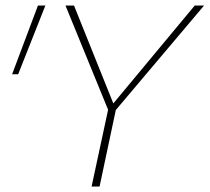

<svg xmlns="http://www.w3.org/2000/svg" viewBox="-20 -678 762 698"><path d="M118 -658H145L46 -408H24ZM401 -278 342 0H313L373 -279L218 -658H249L392 -302L688 -658H722Z"/></svg>

Font: Ysabeau Infant Extralight
Style: Italic
Weight: 200
Italic angle: -12°
Designer: Christian Thalmann (Catharsis Fonts)
Version: Version 0.003